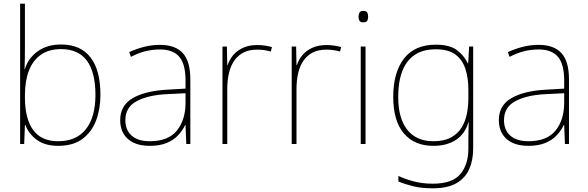

<svg xmlns="http://www.w3.org/2000/svg" viewBox="-20 -780 3185 1040"><path d="M115 -525Q115 -501 114.5 -466Q114 -431 113 -406H115Q132 -464 183.5 -501.5Q235 -539 311 -539Q416 -539 470 -469.5Q524 -400 524 -266Q524 -190 500.5 -127.5Q477 -65 426.5 -27.5Q376 10 295 10Q224 10 179.5 -22.5Q135 -55 117 -104H115L111 0H89V-760H115ZM311 -514Q245 -514 201.5 -483.5Q158 -453 136.5 -397Q115 -341 115 -263V-253Q115 -137 159.5 -76Q204 -15 295 -15Q394 -15 445.5 -80.5Q497 -146 497 -266Q497 -389 450.5 -451.5Q404 -514 311 -514Z M847 -537Q929 -537 970 -492.5Q1011 -448 1011 -350V0H989L985 -103H983Q969 -73 944.5 -47Q920 -21 882.5 -5.5Q845 10 791 10Q738 10 702.5 -7.5Q667 -25 649 -56Q631 -87 631 -129Q631 -208 697.5 -247.5Q764 -287 882 -294L985 -300V-343Q985 -433 951 -472.5Q917 -512 847 -512Q807 -512 769.5 -503Q732 -494 689 -472L680 -498Q720 -516 761.5 -526.5Q803 -537 847 -537ZM884 -270Q782 -265 720.5 -232Q659 -199 659 -129Q659 -76 693 -45.5Q727 -15 791 -15Q891 -15 937.5 -72Q984 -129 985 -220V-275Z M1372 -536Q1396 -536 1415.5 -533Q1435 -530 1453 -525L1447 -501Q1428 -506 1411.5 -508.5Q1395 -511 1372 -511Q1330 -511 1300 -496Q1270 -481 1250 -453Q1230 -425 1220.5 -385.5Q1211 -346 1211 -297V0H1185V-528H1209L1211 -427H1213Q1223 -458 1244 -482.5Q1265 -507 1297.5 -521.5Q1330 -536 1372 -536Z M1747 -536Q1771 -536 1790.5 -533Q1810 -530 1828 -525L1822 -501Q1803 -506 1786.5 -508.5Q1770 -511 1747 -511Q1705 -511 1675 -496Q1645 -481 1625 -453Q1605 -425 1595.5 -385.5Q1586 -346 1586 -297V0H1560V-528H1584L1586 -427H1588Q1598 -458 1619 -482.5Q1640 -507 1672.5 -521.5Q1705 -536 1747 -536Z M1960 -528V0H1934V-528ZM1947 -721Q1965 -721 1969.5 -711.5Q1974 -702 1974 -690Q1974 -677 1969.5 -668Q1965 -659 1947 -659Q1932 -659 1927 -668Q1922 -677 1922 -690Q1922 -702 1927 -711.5Q1932 -721 1947 -721Z M2341 -538Q2414 -538 2453.5 -509.5Q2493 -481 2514 -437H2516L2521 -528H2543V25Q2543 88 2521.5 136.5Q2500 185 2452 212.5Q2404 240 2324 240Q2263 240 2218.5 229Q2174 218 2138 203V173Q2174 190 2221 202.5Q2268 215 2324 215Q2430 215 2473.5 163Q2517 111 2517 25V-17Q2517 -46 2517.5 -67Q2518 -88 2519 -117H2517Q2499 -55 2450 -22.5Q2401 10 2327 10Q2225 10 2167.5 -57.5Q2110 -125 2110 -256Q2110 -387 2168 -462.5Q2226 -538 2341 -538ZM2341 -513Q2271 -513 2226 -482.5Q2181 -452 2159 -394.5Q2137 -337 2137 -256Q2137 -138 2186.5 -76.5Q2236 -15 2327 -15Q2386 -15 2423 -35.5Q2460 -56 2480.5 -89.5Q2501 -123 2509 -164Q2517 -205 2517 -246V-294Q2517 -357 2501 -406.5Q2485 -456 2447 -484.5Q2409 -513 2341 -513Z M2898 -537Q2980 -537 3021 -492.5Q3062 -448 3062 -350V0H3040L3036 -103H3034Q3020 -73 2995.5 -47Q2971 -21 2933.5 -5.5Q2896 10 2842 10Q2789 10 2753.5 -7.5Q2718 -25 2700 -56Q2682 -87 2682 -129Q2682 -208 2748.5 -247.5Q2815 -287 2933 -294L3036 -300V-343Q3036 -433 3002 -472.5Q2968 -512 2898 -512Q2858 -512 2820.5 -503Q2783 -494 2740 -472L2731 -498Q2771 -516 2812.5 -526.5Q2854 -537 2898 -537ZM2935 -270Q2833 -265 2771.5 -232Q2710 -199 2710 -129Q2710 -76 2744 -45.5Q2778 -15 2842 -15Q2942 -15 2988.5 -72Q3035 -129 3036 -220V-275Z"/></svg>

Font: Noto Sans Armenian Thin
Style: Regular
Weight: 250
Version: Version 2.007